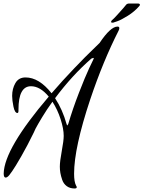

<svg xmlns="http://www.w3.org/2000/svg" viewBox="-20 -971 815 1091"><path d="M156 -481Q85 -481 85 -349V-342Q85 -329 79 -329Q64 -329 56.5 -365Q49 -401 49 -426Q49 -467 67.5 -499Q86 -531 125 -531Q202 -531 273 -441Q333 -511 401.5 -582.5Q470 -654 508 -690L546 -727Q608 -820 648 -820Q658 -820 658 -811Q658 -805 654 -797Q566 -624 493 -407Q401 -131 401 16Q401 62 412 83Q416 88 416 93Q416 100 404 100Q377 100 359 86.5Q341 73 333.5 51Q326 29 323 11.5Q320 -6 320 -24Q320 -54 331 -113Q342 -172 342 -199Q342 -239 324.5 -293.5Q307 -348 278 -393Q246 -349 219.5 -305Q193 -261 182 -240L172 -218Q136 -144 101 -83Q66 -22 49 2L32 25Q21 38 12 38Q1 38 1 15Q4 -126 257 -422Q208 -481 156 -481ZM499 -638Q389 -542 293 -413Q335 -349 358 -267Q361 -258 363 -258L368 -267Q393 -352 428.5 -443.5Q464 -535 487 -584L510 -632Q513 -638 513 -640Q513 -642 510 -642ZM771 -936Q744 -905 706.5 -881.5Q669 -858 646 -850L622 -842Q611 -842 611 -846Q611 -849 615 -855Q625 -863 645 -885Q665 -907 680 -924L695 -942Q701 -951 714 -951H763Q775 -951 775 -944Q775 -940 771 -936Z"/></svg>

Font: Aguafina Script
Style: Regular
Weight: 400
Designer: Angel Koziupa and Alejandro Paul
Foundry: Angel Koziupa and Alejandro Paul
Version: Version 1.000